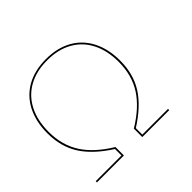

<svg xmlns="http://www.w3.org/2000/svg" viewBox="-165 -898 1093 1093"><g transform="rotate(-45 382.0 -351.0)"><path d="M38 -10H245V-62Q137 -130.5 86.5 -209.8Q36 -289 36 -397Q36 -489.5 71 -558.5Q106 -627.5 172 -664.8Q238 -702 329 -702Q420 -702 486 -664.8Q552 -627.5 587 -558.5Q622 -489.5 622 -397Q622 -289 571.5 -209.8Q521 -130.5 413 -62V-10H620V0H403V-68Q509.5 -132.5 560.2 -211.5Q611 -290.5 611 -398Q611 -488 577.5 -554.2Q544 -620.5 480.5 -656.2Q417 -692 329 -692Q241 -692 177.5 -656.2Q114 -620.5 80.5 -554.2Q47 -488 47 -398Q47 -290.5 97.8 -211.5Q148.5 -132.5 255 -68V0H38Z"/></g></svg>

Font: HK Grotesk Thin
Style: Regular
Weight: 100
Designer: Alfredo Marco Pradil
Foundry: Hanken Design Co.
Version: Version 3.001